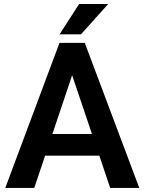

<svg xmlns="http://www.w3.org/2000/svg" viewBox="-20 -921 707 941"><path d="M520 0 466.8 -158.2H201.2L147.9 0H5.9L271.5 -710.9H395.5L662.6 0ZM236.8 -264.2H430.7L333.5 -552.2ZM272 -752.9 367.7 -901.4H510.3L377 -752.9Z"/></svg>

Font: Vazirmatn FD SemiBold
Style: Regular
Weight: 600
Designer: Saber Rastikerdar
Foundry: Saber Rastikerdar
Version: Version 33.001